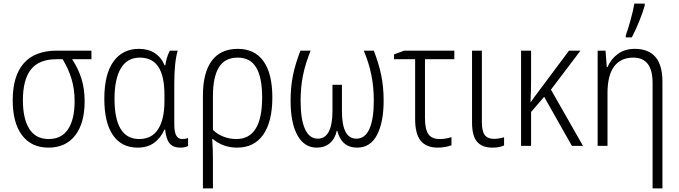

<svg xmlns="http://www.w3.org/2000/svg" viewBox="-20 -815 3796 1073"><path d="M251 10Q155 10 103 -59.5Q51 -129 51 -254Q51 -391 113 -461.5Q175 -532 298 -532H491V-484H383Q417 -433 435 -376Q453 -319 453 -249Q453 -126 400 -58Q347 10 251 10ZM252 -38Q324 -38 360.5 -93Q397 -148 397 -250Q397 -316 380 -373Q363 -430 330 -484H296Q198 -484 153 -427Q108 -370 108 -255Q108 -151 144 -94.5Q180 -38 252 -38Z M563 -263Q563 -400 614 -471Q665 -542 756 -542Q808 -542 844.5 -518.5Q881 -495 900 -450H904Q910 -495 929 -532H973Q954 -467 954 -348V-123Q954 -77 965 -57.5Q976 -38 998 -38Q1018 -38 1031 -44V1Q1015 10 987 10Q948 10 928 -13.5Q908 -37 903 -91H899Q879 -45 842 -17.5Q805 10 749 10Q659 10 611 -60Q563 -130 563 -263ZM899 -249V-284Q899 -390 865 -441.5Q831 -493 761 -493Q691 -493 655.5 -433.5Q620 -374 620 -263Q620 -38 758 -38Q829 -38 864 -93.5Q899 -149 899 -249Z M1305 10Q1264 10 1229.5 -3Q1195 -16 1170 -38H1166Q1170 17 1170 85V238H1114V-280Q1114 -409 1163.5 -475.5Q1213 -542 1309 -542Q1403 -542 1452.5 -473Q1502 -404 1502 -270Q1502 -136 1451.5 -63Q1401 10 1305 10ZM1170 -278V-89Q1194 -65 1228.5 -51.5Q1263 -38 1301 -38Q1445 -38 1445 -270Q1445 -382 1412 -437.5Q1379 -493 1308 -493Q1237 -493 1203.5 -439Q1170 -385 1170 -278Z M2124 -253Q2124 -132 2087 -61Q2050 10 1976 10Q1889 10 1865 -84H1862Q1852 -39 1823 -14.5Q1794 10 1750 10Q1681 10 1642.5 -58.5Q1604 -127 1604 -253Q1604 -330 1617.5 -395Q1631 -460 1659 -532H1716Q1687 -461 1673.5 -395Q1660 -329 1660 -252Q1660 -148 1684.5 -94Q1709 -40 1756 -40Q1797 -40 1817.5 -79.5Q1838 -119 1838 -193V-341H1891V-193Q1891 -40 1972 -40Q2020 -40 2044.5 -94.5Q2069 -149 2069 -252Q2069 -328 2055.5 -395.5Q2042 -463 2013 -532H2069Q2097 -460 2110.5 -394.5Q2124 -329 2124 -253Z M2519 -484H2355V-155Q2355 -93 2374 -65.5Q2393 -38 2436 -38Q2473 -38 2503 -49V-3Q2491 2 2469.5 6Q2448 10 2427 10Q2362 10 2331 -28.5Q2300 -67 2300 -149V-484H2182V-511L2239 -532H2519Z M2673 -133Q2673 -82 2689 -60.5Q2705 -39 2740 -39Q2768 -39 2797 -48V-2Q2772 10 2731 10Q2675 10 2646.5 -22.5Q2618 -55 2618 -130V-532H2673Z M3059 -314 3238 0H3176L3021 -274L2948 -189V0H2892V-532H2948V-380Q2948 -306 2945 -244H2946Q2971 -280 2986 -299L3160 -532H3224Z M3682 -359V238H3627V-350Q3627 -423 3600 -458Q3573 -493 3519 -493Q3449 -493 3412 -443.5Q3375 -394 3375 -294V0H3320V-532H3364L3371 -440H3375Q3394 -485 3433 -513.5Q3472 -542 3527 -542Q3682 -542 3682 -359ZM3477 -617Q3489 -649 3504.5 -705Q3520 -761 3525 -795H3583V-784Q3573 -747 3552.5 -696.5Q3532 -646 3511 -606H3477Z"/></svg>

Font: Noto Sans UI NarrowLight
Style: Regular
Weight: 300
Width: 4
Designer: Monotype Design Team
Foundry: Monotype Imaging Inc.
Version: Version 1.001